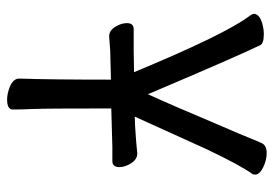

<svg xmlns="http://www.w3.org/2000/svg" viewBox="-135 -620 770 540"><g transform="rotate(90 250.0 -350.0)"><path d="M288 -1Q288 15 260 15Q243 15 223 7Q201 -3 201 -19Q204 -105 204 -277L123 -275Q108 -274 83 -272H82Q66 -272 55.5 -289Q45 -306 45 -322Q45 -341 62 -341H123L183 -342Q76 -600 24 -668Q19 -675 19 -679Q19 -693 41 -701Q59 -707 76 -707Q102 -707 107 -697Q139 -631 245 -381Q275 -446 330 -577Q360 -646 369 -669Q378 -692 383 -702Q390 -715 410.5 -715Q431 -715 451 -705Q471 -695 471 -683V-682L470 -676Q446 -643 401 -549L308 -344L335 -345Q371 -347 411 -351H412Q428 -351 439 -334Q450 -317 450 -301Q450 -281 433 -281H394Q379 -281 285 -278Q285 -94 286.5 -59.5Q288 -25 288 -1Z"/></g></svg>

Font: Moon Stars Kai HW
Style: Bold
Weight: 700
Designer: GuiWonder
Version: Version 1.101